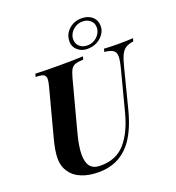

<svg xmlns="http://www.w3.org/2000/svg" viewBox="-165 -1068 1112 1213"><g transform="rotate(-20 391.5 -461.5)"><path d="M583 -688 587.9 -708Q625.5 -705.1 688 -705.1Q750.5 -705.1 783.2 -708L777.8 -688Q744.1 -683.6 725.1 -670.9Q706.1 -658.2 693.4 -632.8Q680.7 -606.9 668 -556.2L600.1 -291Q564.5 -152.8 502 -79.1Q422.9 14.2 291 14.2Q223.6 13.7 174.8 -6.8Q126 -27.3 102.1 -64.9Q75.2 -102.5 75.2 -155.3Q75.2 -208 97.2 -288.1L180.2 -602.1Q188.5 -633.8 188.5 -649.4Q188.5 -665 179.2 -675.8Q169.9 -686.5 121.1 -688L127 -708Q178.2 -705.1 281.7 -705.1Q385.3 -705.1 446.8 -708L440.9 -688Q404.3 -686.5 386.7 -680.2Q369.1 -673.8 358.4 -656.7Q347.7 -639.6 337.9 -602.1L250 -271Q226.1 -181.2 226.1 -127Q226.6 -72.8 248 -46.9Q269.5 -21 315.9 -21Q420.9 -20.5 481.4 -88.9Q542 -157.2 574.2 -279.8L643.1 -543.9Q658.7 -603.5 658.7 -630.9Q658.7 -658.2 641.6 -670.9Q624.5 -683.6 583 -688ZM580.6 -886.7Q559.1 -916 516.6 -916Q493.2 -916 471.7 -903.8Q450.2 -891.6 437.5 -871.1Q424.8 -850.6 425.3 -829.1Q425.3 -807.6 435.5 -793Q456.5 -763.2 497.6 -763.2Q521.5 -762.7 543 -774.4Q564.5 -786.1 578.1 -806.6Q591.3 -827.1 591.3 -849.6Q591.3 -872.1 580.6 -886.7ZM617.7 -849.6Q618.2 -822.3 600.6 -796.9Q583 -771.5 554.7 -756.8Q526.4 -742.2 489.3 -742.2Q452.1 -742.2 425.3 -765.6Q398.4 -789.1 398.4 -823.2Q398.4 -858.4 415 -883.3Q431.6 -908.2 459 -922.9Q486.3 -937.5 516.6 -937Q546.9 -937.5 569.8 -926.8Q592.3 -916 605 -896.5Q617.7 -877 617.7 -849.6Z"/></g></svg>

Font: PlayfairDisplay-BoldItalic
Style: Bold Italic
Weight: 700
Italic angle: -14.9847°
Designer: Claus Eggers Sørensen
Foundry: Claus Eggers Sørensen
Version: Version 1.002;PS 001.002;hotconv 1.0.70;makeotf.lib2.5.58329